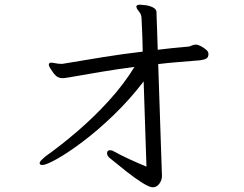

<svg xmlns="http://www.w3.org/2000/svg" viewBox="-20 -749 1040 818"><path d="M592 -402Q532 -324 464.5 -259Q397 -194 334 -146.5Q271 -99 224 -72.5Q177 -46 160 -46Q153 -46 150 -50Q149 -51 149 -54Q149 -60 158 -68.5Q167 -77 174 -83Q239 -129 309 -189Q379 -249 443 -319Q507 -389 553 -464Q477 -454 408.5 -442.5Q340 -431 278 -420Q269 -419 261.5 -417.5Q254 -416 246 -416Q236 -416 227.5 -420Q219 -424 209 -436Q203 -445 195.5 -456Q188 -467 188 -474Q188 -478 192 -481Q193 -482 198 -482Q205 -482 216.5 -479.5Q228 -477 241 -477Q243 -477 246 -477Q249 -477 252 -478Q341 -493 421.5 -506Q502 -519 588 -529Q587 -589 585 -628Q583 -667 583 -671Q583 -678 580.5 -685.5Q578 -693 572 -700Q570 -703 565.5 -709Q561 -715 561 -721V-722Q562 -729 577 -729Q582 -729 599 -727Q616 -725 631.5 -717.5Q647 -710 647 -695Q647 -686 647 -683Q647 -680 647.5 -670Q648 -660 649 -630.5Q650 -601 652 -537Q682 -541 713.5 -544Q745 -547 778 -550Q787 -550 796 -554.5Q805 -559 815 -559Q823 -559 835.5 -552.5Q848 -546 858 -537.5Q868 -529 868 -520V-518Q868 -504 858 -499Q848 -494 831 -492Q784 -488 739.5 -484.5Q695 -481 654 -476L670 1Q670 18 659 33.5Q648 49 631 49Q617 49 586.5 30Q556 11 518.5 -18.5Q481 -48 446 -77Q436 -86 436 -96Q436 -109 449 -109Q452 -109 456.5 -108Q461 -107 465 -104Q496 -87 532 -70.5Q568 -54 604 -39Z"/></svg>

Font: QiushuiShotai
Style: Regular
Weight: 600
Designer: Fontworks Inc.
Foundry: Fontworks Inc.
Version: Version 1.250